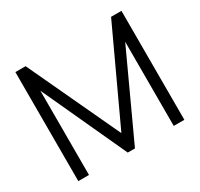

<svg xmlns="http://www.w3.org/2000/svg" viewBox="-151 -909 1142 1098"><g transform="rotate(-30 420.0 -360.0)"><path d="M70 0H140.5V-556L396.5 0H444L700.5 -556V-0.5H770.5V-720H702L420.5 -114.5L137.5 -720H70Z"/></g></svg>

Font: Hauora
Style: Regular
Weight: 400
Designer: Mikhail Sharanda
Foundry: WCYS & Co.
Version: Version 1.010